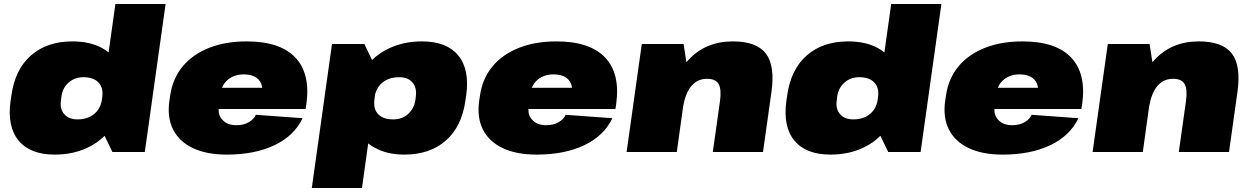

<svg xmlns="http://www.w3.org/2000/svg" viewBox="-20 -760 6249 960"><path d="M254 13Q131 13 73 -57Q15 -127 33 -257L37 -283Q55 -413 135 -483Q215 -553 342 -553Q429 -553 490 -520Q508 -510 523 -498L557 -740H808L704 0H542L503 -81Q466 -44 416 -21Q344 13 254 13ZM368 -163Q402 -163 428 -175.5Q454 -188 470 -210.5Q486 -233 490 -265L491 -273Q498 -320 473 -347Q448 -374 397 -374Q354 -374 323.5 -347.5Q293 -321 287 -277L285 -260Q278 -216 301 -189.5Q324 -163 368 -163Z M1114 13Q1013 13 944.5 -19.5Q876 -52 845.5 -112.5Q815 -173 827 -257L831 -283Q843 -367 893 -427.5Q943 -488 1025 -520.5Q1107 -553 1213 -553Q1380 -553 1456.5 -472.5Q1533 -392 1512 -240L1508 -215H1073Q1072 -181 1093 -160Q1117 -134 1162 -134Q1198 -134 1224 -149Q1250 -164 1259 -186L1493 -169Q1451 -81 1352.5 -34Q1254 13 1114 13ZM1090 -321H1291Q1288 -346 1272 -363Q1247 -388 1198 -388Q1153 -388 1121 -363Q1100 -346 1090 -321Z M2002 13Q1915 13 1855 -21Q1836 -30 1821 -43L1790 180H1539L1640 -540H1802L1840 -460Q1878 -497 1929 -520Q2001 -553 2090 -553Q2213 -553 2271 -483Q2329 -413 2311 -283L2307 -257Q2289 -127 2209 -57Q2129 13 2002 13ZM1946 -163Q1990 -163 2020 -189.5Q2050 -216 2057 -260L2059 -277Q2065 -321 2042.5 -347.5Q2020 -374 1976 -374Q1942 -374 1916 -362Q1890 -350 1874 -328Q1861 -310 1855 -286L1851 -251Q1849 -213 1870 -190Q1895 -163 1946 -163Z M2663 13Q2562 13 2493.5 -19.5Q2425 -52 2394.5 -112.5Q2364 -173 2376 -257L2380 -283Q2392 -367 2442 -427.5Q2492 -488 2574 -520.5Q2656 -553 2762 -553Q2929 -553 3005.5 -472.5Q3082 -392 3061 -240L3057 -215H2622Q2621 -181 2642 -160Q2666 -134 2711 -134Q2747 -134 2773 -149Q2799 -164 2808 -186L3042 -169Q3000 -81 2901.5 -34Q2803 13 2663 13ZM2639 -321H2840Q2837 -346 2821 -363Q2796 -388 2747 -388Q2702 -388 2670 -363Q2649 -346 2639 -321Z M3580 -255Q3588 -314 3573 -340Q3558 -366 3515 -366Q3467 -366 3436 -329Q3408 -295 3396 -230L3364 0H3113L3189 -540H3398L3412 -449Q3417 -455 3423 -461Q3508 -553 3644 -553Q3763 -553 3809.5 -492Q3856 -431 3837 -298L3795 0H3544Z M4133 13Q4010 13 3952 -57Q3894 -127 3912 -257L3916 -283Q3934 -413 4014 -483Q4094 -553 4221 -553Q4308 -553 4369 -520Q4387 -510 4402 -498L4436 -740H4687L4583 0H4421L4382 -81Q4345 -44 4295 -21Q4223 13 4133 13ZM4247 -163Q4281 -163 4307 -175.5Q4333 -188 4349 -210.5Q4365 -233 4369 -265L4370 -273Q4377 -320 4352 -347Q4327 -374 4276 -374Q4233 -374 4202.5 -347.5Q4172 -321 4166 -277L4164 -260Q4157 -216 4180 -189.5Q4203 -163 4247 -163Z M4993 13Q4892 13 4823.5 -19.5Q4755 -52 4724.5 -112.5Q4694 -173 4706 -257L4710 -283Q4722 -367 4772 -427.5Q4822 -488 4904 -520.5Q4986 -553 5092 -553Q5259 -553 5335.5 -472.5Q5412 -392 5391 -240L5387 -215H4952Q4951 -181 4972 -160Q4996 -134 5041 -134Q5077 -134 5103 -149Q5129 -164 5138 -186L5372 -169Q5330 -81 5231.5 -34Q5133 13 4993 13ZM4969 -321H5170Q5167 -346 5151 -363Q5126 -388 5077 -388Q5032 -388 5000 -363Q4979 -346 4969 -321Z M5910 -255Q5918 -314 5903 -340Q5888 -366 5845 -366Q5797 -366 5766 -329Q5738 -295 5726 -230L5694 0H5443L5519 -540H5728L5742 -449Q5747 -455 5753 -461Q5838 -553 5974 -553Q6093 -553 6139.5 -492Q6186 -431 6167 -298L6125 0H5874Z"/></svg>

Font: Pathway Extreme 8pt Thin 12pt Black
Style: Italic
Weight: 900
Italic angle: -8°
Version: Version 1.001;gftools[0.9.26]